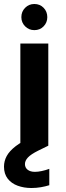

<svg xmlns="http://www.w3.org/2000/svg" viewBox="-35 -730 329 962"><path d="M67 0V-512H207V0ZM137 -579Q110 -579 91 -598Q72 -617 72 -644Q72 -672 91 -691Q110 -710 137 -710Q165 -710 183.5 -691Q202 -672 202 -644Q202 -617 183.5 -598Q165 -579 137 -579ZM122 212Q85 212 53.5 200.5Q22 189 3.5 165Q-15 141 -15 105Q-15 77 -1.5 52Q12 27 43.5 2.5Q75 -22 131 -46L176 -65L207 0L156 25Q120 43 105 59Q90 75 90 92Q90 110 103.5 120.5Q117 131 140 131Q155 131 174 127Q193 123 212 116V198Q193 204 170 208Q147 212 122 212Z"/></svg>

Font: DM Sans 12pt ExtraBold
Style: Regular
Weight: 800
Version: Version 4.004;gftools[0.9.30]